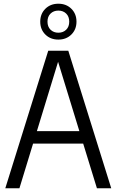

<svg xmlns="http://www.w3.org/2000/svg" viewBox="-20 -1013 627 1033"><path d="M8.5 0 239.5 -740H347.5L578.5 0H501.5L427.5 -240.5H158L84.5 0ZM178.5 -307.5H407L292.5 -680.5ZM294 -800Q251.5 -800 224 -827.2Q196.5 -854.5 196.5 -896.5Q196.5 -938.5 224 -965.8Q251.5 -993 294 -993Q336.5 -993 364 -965.8Q391.5 -938.5 391.5 -896.5Q391.5 -854.5 364 -827.2Q336.5 -800 294 -800ZM294 -837Q319.5 -837 336 -853Q352.5 -869 352.5 -896.5Q352.5 -924 336 -940Q319.5 -956 294 -956Q268.5 -956 252 -940Q235.5 -924 235.5 -896.5Q235.5 -869 252 -853Q268.5 -837 294 -837Z"/></svg>

Font: Encode Sans Condensed Condensed
Style: Regular
Weight: 400
Width: 3
Designer: Multiple Designers
Foundry: Impallari Type
Version: Version 3.000; ttfautohint (v1.8.3) -l 8 -r 50 -G 200 -x 14 